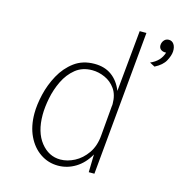

<svg xmlns="http://www.w3.org/2000/svg" viewBox="-102 -769 821 868"><g transform="rotate(15 308.0 -334.5)"><path d="M246 7.5Q200 7.5 162.8 -17.8Q125.5 -43 104 -88.2Q82.5 -133.5 82.5 -193.5Q82.5 -234 94 -283.2Q105.5 -332.5 130 -377.2Q154.5 -422 193.5 -451Q232.5 -480 288 -480Q335.5 -480 368.2 -456.2Q401 -432.5 418.5 -388.5L446 -675.5H477.5L415 0H388.5L390.5 -83.5Q366 -39.5 327.8 -16Q289.5 7.5 246 7.5ZM249 -22Q281.5 -22 314.8 -39.2Q348 -56.5 372 -90.8Q396 -125 400 -175.5L412 -314.5Q412.5 -319.5 412.8 -320Q413 -320.5 413 -326Q413 -368.5 393.8 -395.8Q374.5 -423 345 -436.2Q315.5 -449.5 285 -449.5Q239 -449.5 207.2 -423.8Q175.5 -398 156.2 -358.2Q137 -318.5 128.5 -275.2Q120 -232 120 -197Q120 -116 157.2 -69Q194.5 -22 249 -22ZM552 -538 528 -550.5Q551 -560.5 565.5 -575.8Q580 -591 586.5 -612.5Q569.5 -611.5 560.2 -620Q551 -628.5 553.5 -644Q555.5 -655.5 563.5 -663.8Q571.5 -672 584 -672Q599 -672 607.8 -659.2Q616.5 -646.5 615.5 -625.5Q614.5 -606.5 601 -581.2Q587.5 -556 552 -538Z"/></g></svg>

Font: Karla ExtraLight
Style: Italic
Weight: 250
Italic angle: -8°
Designer: Jonathan Pinhorn
Version: Version 2.004;gftools[0.9.33]